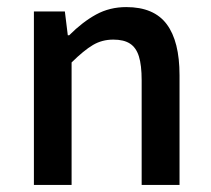

<svg xmlns="http://www.w3.org/2000/svg" viewBox="-20 -522 596 542"><path d="M175.3 -422.4Q212.9 -460 251.2 -481Q289.6 -502 336.4 -502Q414.6 -502 450.7 -453.6Q486.8 -405.3 486.8 -309.6V0H379.9V-295.4Q379.9 -337.9 372.1 -362.8Q364.3 -387.7 346.9 -398.9Q329.6 -410.2 299.8 -410.2Q268.1 -410.2 242.4 -395Q216.8 -379.9 182.1 -345.7V0H75.7V-489.7H163.1L171.4 -422.4Z"/></svg>

Font: Varta
Style: Bold
Weight: 700
Designer: Joana Correia, Viktoriya Grabowska, Eben Sorkin
Foundry: Sorkin Type
Version: Version 1.002; ttfautohint (v1.3) -l 8 -r 24 -G 200 -x 12 -H